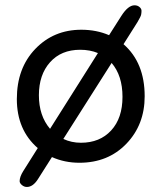

<svg xmlns="http://www.w3.org/2000/svg" viewBox="-20 -620 623 740"><path d="M224.1 -84.5Q255.4 -69.8 292 -69.8Q364.7 -69.8 408.4 -117.2Q452.1 -164.6 452.1 -246.6Q452.1 -328.6 410.2 -377.4ZM357.4 -415.5Q326.7 -428.2 289.1 -428.2Q215.8 -428.2 172.9 -380.1Q129.9 -332 129.9 -252.9Q129.9 -173.8 172.9 -123.5ZM286.1 7.3Q229 7.3 180.2 -14.6L126 70.8Q106.9 100.6 83.5 100.6Q73.2 100.6 64.5 93.3Q55.7 85.9 55.7 78.1Q55.7 61.5 69.8 39.1L125.5 -49.3Q44.9 -119.1 44.9 -238.3Q44.9 -357.4 116 -431.4Q187 -505.4 293.5 -505.4Q351.6 -505.4 400.4 -484.4L447.3 -558.1Q473.6 -599.6 498.5 -599.6Q509.8 -599.6 517.6 -593Q525.4 -586.4 525.4 -578.4Q525.4 -570.3 523.9 -563.2Q522.5 -556.2 509.8 -534.7L456.1 -449.7Q537.6 -378.4 537.6 -249Q537.6 -139.2 467 -65.9Q396.5 7.3 286.1 7.3Z"/></svg>

Font: Oldenburg
Style: Regular
Weight: 400
Designer: Nicole Fally
Foundry: Nicole Fally
Version: Version 1.001